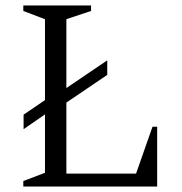

<svg xmlns="http://www.w3.org/2000/svg" viewBox="-20 -680 663 700"><path d="M65 0V-20L144 -50V-263L66 -209V-262L144 -315V-610L65 -640V-660H312V-640L222 -610V-359L371 -460V-407L222 -306V-47H476L536 -218H553V0Z"/></svg>

Font: Spectral Light
Style: Regular
Weight: 300
Designer: Jean-Baptiste Levee
Foundry: Production Type
Version: Version 2.001